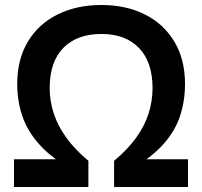

<svg xmlns="http://www.w3.org/2000/svg" viewBox="-20 -749 810 769"><path d="M36 0V-111H252V-79Q179 -123 134 -174.5Q89 -226 69 -285.5Q49 -345 49 -413Q49 -511 91.5 -582Q134 -653 210.5 -691Q287 -729 386 -729Q485 -729 560.5 -691Q636 -653 678.5 -582Q721 -511 721 -413Q721 -345 701.5 -285.5Q682 -226 637 -174.5Q592 -123 518 -79V-111H733V0H437V-105Q491 -150 525 -197Q559 -244 575 -294Q591 -344 591 -396Q591 -501 536.5 -557Q482 -613 386 -613Q289 -613 234 -557.5Q179 -502 179 -396Q179 -344 195.5 -294Q212 -244 246 -197Q280 -150 334 -105V0Z"/></svg>

Font: Nunitoga
Style: Bold
Weight: 700
Designer: Vernon Adams
Foundry: Vernon Adams
Version: Version 1.0